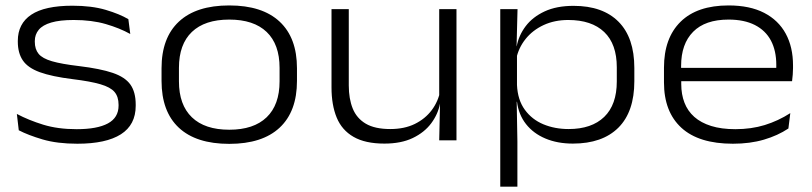

<svg xmlns="http://www.w3.org/2000/svg" viewBox="-20 -516 2986 706"><path d="M264.5 12.5Q190.5 12.5 137 -3.2Q83.5 -19 49 -37L42 -97Q85.5 -74 139 -57.5Q192.5 -41 262 -41Q337.5 -41 376.8 -62.2Q416 -83.5 416 -127.5V-130.5Q416 -160.5 401 -178Q386 -195.5 349.2 -206.2Q312.5 -217 247 -225Q170.5 -234.5 126.5 -250.5Q82.5 -266.5 64 -293.8Q45.5 -321 45.5 -363V-365.5Q45.5 -429 95 -462Q144.5 -495 246.5 -495Q317 -495 368.5 -479.8Q420 -464.5 452 -445.5L459 -391Q420.5 -412.5 369 -427.5Q317.5 -442.5 251 -442.5Q200 -442.5 168.5 -433.2Q137 -424 122.5 -406.5Q108 -389 108 -365V-362.5Q108 -335 122 -318Q136 -301 171.2 -290.8Q206.5 -280.5 270.5 -273Q349 -263.5 394.5 -248Q440 -232.5 459.5 -205Q479 -177.5 479 -131.5V-127Q479 -57 424.5 -22.2Q370 12.5 264.5 12.5Z M823 13Q701 13 637.5 -46.5Q574 -106 574 -218.5V-265Q574 -377 637.8 -436.5Q701.5 -496 823 -496Q944.5 -496 1008.2 -436.5Q1072 -377 1072 -265V-218.5Q1072 -106 1008.2 -46.5Q944.5 13 823 13ZM823 -39Q913 -39 960.5 -84.8Q1008 -130.5 1008 -217V-266.5Q1008 -353 960.5 -398.5Q913 -444 823 -444Q733 -444 685.5 -398.5Q638 -353 638 -266.5V-217Q638 -130.5 685.5 -84.8Q733 -39 823 -39Z M1262.5 -482.5V-201.5Q1262.5 -153 1277 -117Q1291.5 -81 1325 -61.2Q1358.5 -41.5 1415 -41.5Q1467 -41.5 1505.2 -60.2Q1543.5 -79 1567.5 -111Q1591.5 -143 1599 -183L1611.5 -135H1598Q1590.5 -96 1565.5 -62.5Q1540.5 -29 1497.8 -8.5Q1455 12 1393.5 12Q1323 12 1280 -12.8Q1237 -37.5 1218 -83.8Q1199 -130 1199 -194.5V-482.5ZM1658.5 -482.5V0H1595L1598 -135L1595 -140V-482.5Z M2086.5 12Q2029.5 12 1985.2 -6.8Q1941 -25.5 1914 -60Q1887 -94.5 1881 -142H1860.5L1881 -203.5Q1883.5 -148.5 1909.8 -112.5Q1936 -76.5 1978 -59Q2020 -41.5 2071 -41.5Q2155.5 -41.5 2201.8 -86.2Q2248 -131 2248 -216.5V-268.5Q2248 -354 2201.8 -398.2Q2155.5 -442.5 2069.5 -442.5Q2019 -442.5 1978.8 -423.8Q1938.5 -405 1912.5 -372.5Q1886.5 -340 1878 -298.5L1860.5 -346H1880Q1887.5 -386 1913 -419.8Q1938.5 -453.5 1982.5 -474Q2026.5 -494.5 2089 -494.5Q2196.5 -494.5 2254.5 -436Q2312.5 -377.5 2312.5 -266V-217.5Q2312.5 -105 2253.8 -46.5Q2195 12 2086.5 12ZM1819.5 170.5V-482.5H1883L1879.5 -346.5L1881 -323V-156L1880 -138.5L1882.5 4V170.5Z M2675 12.5Q2549.5 12.5 2485.5 -46.2Q2421.5 -105 2421.5 -213V-267Q2421.5 -376 2482.5 -436Q2543.5 -496 2659 -496Q2737 -496 2789.8 -468.8Q2842.5 -441.5 2869.2 -392.2Q2896 -343 2896 -275.5V-265.5Q2896 -254 2895 -241.8Q2894 -229.5 2892.5 -217.5H2833Q2834 -233.5 2834.2 -248.8Q2834.5 -264 2834.5 -277.5Q2834.5 -329.5 2814.8 -366.8Q2795 -404 2755.8 -424Q2716.5 -444 2659 -444Q2573 -444 2528.8 -399.2Q2484.5 -354.5 2484.5 -273.5V-246.5L2485 -238.5V-207Q2485 -169 2496.8 -138.5Q2508.5 -108 2533 -86.2Q2557.5 -64.5 2595 -52.8Q2632.5 -41 2684 -41Q2742.5 -41 2792 -56.2Q2841.5 -71.5 2886 -100L2879 -43.5Q2840 -17.5 2789 -2.5Q2738 12.5 2675 12.5ZM2452.5 -217.5V-266.5H2878.5V-217.5Z"/></svg>

Font: Anek Gujarati SemiExpanded Light
Style: Regular
Weight: 300
Width: 6
Designer: Mrunmayee Ghaisas (Gujarati), Yesha Goshar (Latin)
Foundry: Ek Type
Version: Version 1.003